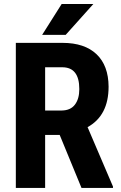

<svg xmlns="http://www.w3.org/2000/svg" viewBox="-20 -921 594 941"><path d="M201.2 -379.4H282.7Q325.7 -379.9 347.2 -408.2Q368.7 -436.5 368.7 -484.4Q368.7 -591.3 285.2 -591.3H201.2ZM201.2 -259.8V0H57.6V-710.9H286.6Q394.5 -710.9 453.1 -655.3Q511.7 -599.6 512.2 -496.1Q512.2 -354.5 409.2 -297.9L533.7 -6.8V0H379.4L272.5 -259.8ZM282.2 -901.4H437.5L301.8 -750H186.5Z"/></svg>

Font: RobotoCondensed-Bold
Style: Bold
Weight: 700
Designer: Google
Version: Version 2.001240; 2014